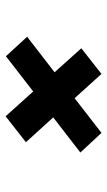

<svg xmlns="http://www.w3.org/2000/svg" viewBox="135 -610 390 700"><g transform="rotate(90 330.0 -260.0)"><path d="M185 -86.5 114 -164 243.5 -264 156 -361.5 249.5 -435 338 -337 464.5 -435 536 -358 408 -259 498.5 -159.5 404 -85.5 313.5 -186Z"/></g></svg>

Font: Epilogue ExtraBold
Style: Italic
Weight: 800
Italic angle: -12°
Designer: Tyler Finck
Foundry: Etcetera Type Co
Version: Version 2.111; ttfautohint (v1.8.3)